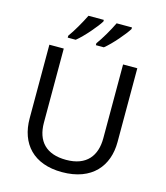

<svg xmlns="http://www.w3.org/2000/svg" viewBox="-135 -1047 1002 1160"><g transform="rotate(15 365.5 -467.0)"><path d="M545 -934V-944H449C428 -899 390 -834 362 -796V-784H412C457 -820 524 -899 545 -934ZM369 -934V-944H273C251 -899 214 -834 186 -796V-784H236C281 -820 348 -899 369 -934ZM640 -252V-714H551V-252C551 -144 496 -68 367 -68C242 -68 180 -135 180 -251V-714H90V-254C90 -95 184 10 362 10C551 10 640 -104 640 -252Z"/></g></svg>

Font: Noto Sans Hebrew Droid
Style: Bold
Weight: 700
Designer: Monotype Design Team
Foundry: Monotype Imaging Inc.
Version: Version 1.100